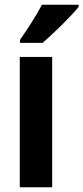

<svg xmlns="http://www.w3.org/2000/svg" viewBox="-20 -786 350 806"><path d="M310 -757V-766H156C132 -721 98 -667 64 -619V-606H159C206 -647 280 -719 310 -757ZM199 0V-547H63V0Z"/></svg>

Font: Noto Sans Ethiopic Condensed
Style: Bold
Weight: 700
Width: 3
Designer: Monotype Design Team
Foundry: Monotype Imaging Inc.
Version: Version 2.102